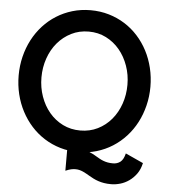

<svg xmlns="http://www.w3.org/2000/svg" viewBox="-61 -810 935 1045"><g transform="rotate(5 406.5 -288.0)"><path d="M392.1 20Q339.4 20 292.5 6.1Q245.6 -7.8 205.6 -33.2Q165.5 -58.6 133.5 -94Q101.6 -129.4 78.9 -172.6Q56.2 -215.8 44.2 -265.1Q32.2 -314.5 32.2 -367.7Q32.2 -420.9 44.4 -470.5Q56.6 -520 79.1 -563Q101.6 -606 133.8 -641.4Q166 -676.8 206.1 -701.9Q246.1 -727.1 293 -741Q339.8 -754.9 392.1 -754.9Q444.8 -754.9 491.9 -741Q539.1 -727.1 579.1 -701.9Q619.1 -676.8 651.1 -641.4Q683.1 -606 705.6 -563Q728 -520 740 -470.5Q752 -420.9 752 -367.7Q752 -314.5 739.7 -264.9Q727.5 -215.3 705.1 -172.4Q682.6 -129.4 650.4 -94Q618.2 -58.6 578.1 -33.2Q538.1 -7.8 491.2 6.1Q444.3 20 392.1 20ZM585 178.7Q563.5 178.7 546.1 175.8Q528.8 172.9 514.4 168Q500 163.1 487.8 157Q475.6 150.9 464.8 144.5Q454.6 138.7 445.3 133.3Q436 127.9 426.5 123.8Q417 119.6 406.7 116.9Q396.5 114.3 384.3 114.3Q374.5 114.3 362.3 116.7Q350.1 119.1 330.6 127.4V12.2Q345.7 5.9 359.4 3.2Q373 0.5 384.3 0.5Q408.7 1 429.2 6.6Q449.7 12.2 471.2 23.4Q476.6 25.9 481.7 29.1Q486.8 32.2 492.2 35.2Q502 41 511.7 46.4Q521.5 51.8 532.5 55.9Q543.5 60.1 556.2 62.5Q568.8 64.9 585 64.9Q608.4 64.9 625.2 52Q642.1 39.1 650.4 4.9L747.6 49.3Q740.2 83.5 722.7 107.9Q705.1 132.3 682.4 148.2Q659.7 164.1 634.3 171.4Q608.9 178.7 585 178.7ZM392.1 -638.2Q339.8 -638.2 296.6 -616.5Q253.4 -594.7 222.2 -557.9Q190.9 -521 173.8 -471.7Q156.7 -422.4 156.7 -367.7Q156.7 -312.5 174.1 -263.4Q191.4 -214.4 222.4 -177.5Q253.4 -140.6 296.6 -119.1Q339.8 -97.7 392.1 -97.7Q443.8 -97.7 487.1 -119.1Q530.3 -140.6 561.3 -177.5Q592.3 -214.4 609.4 -263.4Q626.5 -312.5 626.5 -367.7Q626.5 -422.4 609.1 -471.4Q591.8 -520.5 560.8 -557.6Q529.8 -594.7 486.8 -616.5Q443.8 -638.2 392.1 -638.2Z"/></g></svg>

Font: Twentytwelve Slab
Style: TwentytwelveSlab
Weight: 700
Designer: Domenico Catapano
Version: Version 1.00 2012